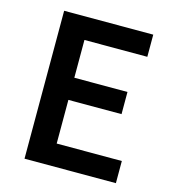

<svg xmlns="http://www.w3.org/2000/svg" viewBox="-100 -737 738 820"><g transform="rotate(15 269.0 -327.0)"><path d="M83 0V-654H477V-556H199V-389H434V-291H199V-98H487V0Z"/></g></svg>

Font: Giro Semibold
Style: Regular
Weight: 600
Designer: Paul D. Hunt
Foundry: Adobe Systems Incorporated
Version: Version 1.000;PS 1.0;hotconv 1.0.88;makeotf.lib2.5.647800